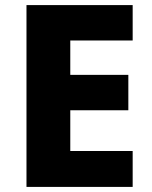

<svg xmlns="http://www.w3.org/2000/svg" viewBox="-20 -734 595 754"><path d="M501 0H84V-714H501V-575H256V-440H484V-301H256V-141H501Z"/></svg>

Font: Noto Kufi Arabic ExtraBold
Style: Regular
Weight: 800
Designer: Monotype Design Team, David Williams, Khaled Hosny
Foundry: Google LLC
Version: Version 2.109; ttfautohint (v1.8.4.7-5d5b)